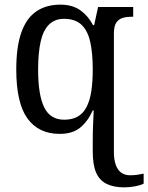

<svg xmlns="http://www.w3.org/2000/svg" viewBox="-20 -566 638 826"><path d="M515 240Q469 240 438.5 225Q408 210 393.5 176.5Q379 143 379 86V39Q379 21 379.5 -1Q380 -23 381 -43Q382 -63 382.5 -76.5Q383 -90 383 -91H379Q358 -44 325 -17Q292 10 237 10Q146 10 98 -56.5Q50 -123 50 -267Q50 -364 71.5 -425.5Q93 -487 135.5 -516.5Q178 -546 240 -546Q292 -546 326 -521.5Q360 -497 380 -458H385L402 -536H553V-494H545Q525 -494 508 -489Q491 -484 480.5 -469Q470 -454 470 -422V88Q470 122 478.5 144.5Q487 167 502.5 177.5Q518 188 539 188Q556 188 570 186Q584 184 598 181V224Q585 231 561.5 235.5Q538 240 515 240ZM256 -51Q290 -51 313.5 -64Q337 -77 351.5 -104Q366 -131 372.5 -171.5Q379 -212 379 -267Q379 -338 368 -386.5Q357 -435 330 -460Q303 -485 255 -485Q216 -485 191 -460.5Q166 -436 155 -387.5Q144 -339 144 -266Q144 -158 170 -104.5Q196 -51 256 -51Z"/></svg>

Font: Noto Serif SemiCondensed
Style: Regular
Weight: 400
Width: 4
Designer: Monotype Design Team
Foundry: Monotype Imaging Inc.
Version: Version 2.013